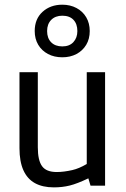

<svg xmlns="http://www.w3.org/2000/svg" viewBox="-20 -791 538 818"><path d="M209.5 7.3Q161.6 7.3 128.9 -10.7Q96.2 -28.8 79.6 -65.9Q63 -103 63 -159.7V-483.4H141.1V-163.6Q141.1 -107.9 159.2 -83Q177.2 -58.1 221.7 -58.1Q251.5 -58.1 288.1 -66.4Q316.4 -72.8 349.6 -92.3V-483.4H427.7V0H365.7L356.4 -31.2Q308.6 -8.3 276.9 -0.5Q245.1 7.3 209.5 7.3ZM245.6 -546.9Q210.9 -546.9 184.3 -561Q157.7 -575.2 142.8 -600.3Q127.9 -625.5 127.9 -658.7Q127.9 -710.4 161.4 -740.7Q194.8 -771 245.6 -771Q279.3 -771 305.9 -756.8Q332.5 -742.7 347.4 -717.3Q362.3 -691.9 362.3 -658.7Q362.3 -625 347.2 -599.9Q332 -574.7 305.7 -560.8Q279.3 -546.9 245.6 -546.9ZM245.6 -593.3Q275.9 -593.3 292.7 -611.6Q309.6 -629.9 309.6 -658.7Q309.6 -689 293 -706.5Q276.4 -724.1 245.6 -724.1Q215.8 -724.1 198.2 -706.3Q180.7 -688.5 180.7 -658.7Q180.7 -628.4 198 -610.8Q215.3 -593.3 245.6 -593.3Z"/></svg>

Font: Anaheim Medium
Style: Regular
Weight: 500
Version: Version 2.001